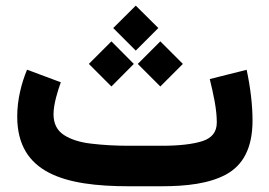

<svg xmlns="http://www.w3.org/2000/svg" viewBox="-20 -649 939 669"><path d="M542.5 0C630.4 0 709 -9.3 767.6 -41C825.7 -72.8 859.9 -131.3 859.9 -229C859.9 -283.2 852.5 -344.7 839.4 -405.8L710.9 -373.5C717.3 -348.6 722.7 -322.8 728 -295.4C732.9 -268.1 735.4 -243.7 735.4 -222.2C735.4 -189.5 718.8 -168 685.1 -157.2C651.4 -146.5 604 -141.1 543.9 -141.1H429.7C382.3 -141.1 338.4 -143.6 298.8 -148.4C258.8 -152.8 226.6 -163.1 202.6 -178.7C178.7 -194.3 166.5 -218.3 166.5 -251C166.5 -286.1 181.2 -332.5 191.9 -362.3L74.2 -406.2C54.7 -358.9 40 -301.8 40 -243.2C40 -44.9 205.1 0 429.7 0ZM374.5 -551.3 453.1 -472.7 531.7 -551.3 453.1 -629.4ZM460 -426.3 538.6 -347.7 617.2 -426.3 538.6 -504.9ZM289.6 -426.3 368.2 -347.7 446.3 -426.3 368.2 -504.9Z"/></svg>

Font: Vazirmatn ExtraBold
Style: Regular
Weight: 800
Designer: Saber Rastikerdar
Foundry: Saber Rastikerdar
Version: Version 33.003